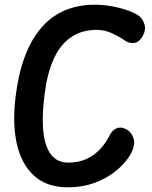

<svg xmlns="http://www.w3.org/2000/svg" viewBox="-20 -792 645 817"><path d="M268 5Q178 5 123 -46Q68 -97 49.5 -189.5Q31 -282 50 -407Q68 -528 111.5 -609Q155 -690 223 -731Q291 -772 384 -772Q420 -772 457.5 -765Q495 -758 525.5 -747Q556 -736 570 -725Q587 -713 594.5 -689Q602 -665 587 -638Q573 -613 552.5 -609.5Q532 -606 512 -619Q493 -633 460 -649Q427 -665 392 -665Q328 -665 282 -633.5Q236 -602 208.5 -541Q181 -480 170 -393Q151 -244 177 -172Q203 -100 270 -100Q316 -100 350 -116.5Q384 -133 408 -159.5Q432 -186 446 -215Q457 -238 476 -246Q495 -254 517 -242Q539 -231 548 -203.5Q557 -176 537 -138Q517 -102 478.5 -69Q440 -36 386.5 -15.5Q333 5 268 5Z"/></svg>

Font: Edu NSW ACT Foundation
Style: Bold
Weight: 700
Version: Version 1.003